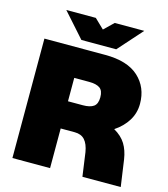

<svg xmlns="http://www.w3.org/2000/svg" viewBox="-131 -1016 979 1118"><g transform="rotate(15 359.0 -457.0)"><path d="M49 -720H416Q550 -720 617.5 -658Q685 -596 685 -497Q685 -441 656.5 -395Q628 -349 578 -316Q625 -289 648 -251.5Q671 -214 679 -161L702 0H471L451 -143Q443 -191 421.5 -215Q400 -239 360 -239H276V0H49ZM366 -403Q409 -403 430.5 -418.5Q452 -434 452 -474Q452 -514 430.5 -529Q409 -544 366 -544H276V-403ZM129 -914H307L364 -859L421 -914H599L469 -768H259Z"/></g></svg>

Font: Aspekta 1000
Style: Regular
Weight: 1000
Designer: Ivo Dolenc
Version: Version 2.000